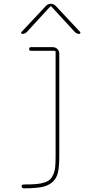

<svg xmlns="http://www.w3.org/2000/svg" viewBox="-20 -770 540 1020"><path d="M98.6 -589.8Q94.7 -589.8 92.8 -593.3Q90.8 -596.7 93.8 -599.6L224.6 -739.3Q235.4 -750 249.5 -750Q263.7 -750 275.4 -739.3L406.2 -599.6Q408.2 -596.7 406.2 -593.3Q404.3 -589.8 401.4 -589.8Q388.7 -589.8 377.9 -599.6L252 -736.3H250H248L122.1 -599.6Q111.3 -589.8 98.6 -589.8ZM106.4 210Q145.5 210 170.4 208Q195.3 206.1 215.3 199.7Q235.4 193.4 245.6 183.6Q255.9 173.8 263.7 155.8Q271.5 137.7 273.4 115.7Q275.4 93.8 275.4 59.6V-495.1Q275.4 -500 269.5 -500H144.5Q134.8 -500 134.8 -509.8Q134.8 -519.5 144.5 -519.5H259.8Q274.4 -519.5 284.7 -509.8Q294.9 -500 294.9 -485.4V59.6Q294.9 114.3 288.1 145.5Q281.2 176.8 259.3 196.8Q237.3 216.8 202.1 223.6Q167 230.5 105.5 230.5Q101.6 230.5 98.1 227.1Q94.7 223.6 94.7 219.7Q95.7 210 106.4 210Z"/></svg>

Font: Rounded-X Mgen+ 1m thin
Style: Regular
Weight: 100
Designer: [Source Han Sans]
Ryoko NISHIZUKA  (kana & ideographs); Paul D. Hunt (Latin, Greek & Cyrillic); Wenlong ZHANG  (bopomofo
Version: Version 1.059.20150602